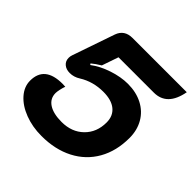

<svg xmlns="http://www.w3.org/2000/svg" viewBox="-184 -855 1018 1018"><g transform="rotate(45 325.5 -345.5)"><path d="M20 -156Q20 -266 154 -266L175 -265Q170 -252 166 -233.5Q162 -215 162 -205Q162 -164 196.5 -141.5Q231 -119 293 -119Q369 -119 416.5 -165.5Q464 -212 464 -286Q464 -335 431 -362Q398 -389 337 -389Q260 -389 199 -351Q171 -333 140 -333Q113 -333 96 -347.5Q79 -362 79 -386Q79 -398 83 -409L165 -647Q184 -700 244 -700H651Q628 -575 529 -575H264L232 -482Q202 -464 182 -447L187 -440Q229 -472 288 -491.5Q347 -511 399 -511Q461 -511 508.5 -486.5Q556 -462 582 -417Q608 -372 608 -314Q608 -216 566.5 -143Q525 -70 448.5 -30.5Q372 9 270 9Q202 9 144.5 -13Q87 -35 53.5 -73Q20 -111 20 -156Z"/></g></svg>

Font: K2D ExtraBold
Style: Italic
Weight: 800
Italic angle: -10°
Designer: Katatrad Aksorn Co.,Ltd.
Foundry: Cadson Demak Co.,Ltd.
Version: Version 1.000; ttfautohint (v1.6)